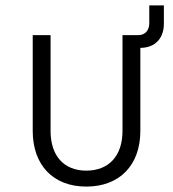

<svg xmlns="http://www.w3.org/2000/svg" viewBox="-20 -680 640 710"><path d="M101 -196C101 -69 177 10 299 10C422 10 499 -69 499 -196V-503C554 -503 586 -539 586 -592V-660H532V-594C532 -567 516 -550 491 -550H433V-196C433 -103 382 -49 299 -49C217 -49 167 -103 167 -196V-550H101Z"/></svg>

Font: JetBrains Mono ExtraLight
Style: Regular
Weight: 240
Monospace: yes
Designer: Philipp Nurullin, Konstantin Bulenkov
Foundry: JetBrains
Version: Version 2.305